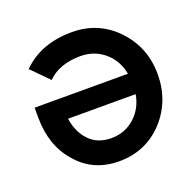

<svg xmlns="http://www.w3.org/2000/svg" viewBox="-99 -615 744 731"><g transform="rotate(-20 273.5 -250.0)"><path d="M32 -290V-250Q32 -194 48 -147Q64 -100 97 -63Q161 12 266 12Q373 12 445 -64Q516 -141 516 -250Q516 -359 443 -436Q370 -512 263 -512Q137 -512 61 -436L129 -367Q177 -415 263 -415Q320 -415 362 -378Q381 -361 393 -339Q405 -317 410 -290ZM268 -81Q211 -81 178 -117Q146 -150 137 -207H411Q402 -153 364 -118Q324 -81 268 -81Z"/></g></svg>

Font: Unageo
Style: Medium
Weight: 500
Designer: Richard Sepsi
Foundry: Richard Sepsi
Version: Version 2.000